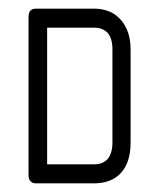

<svg xmlns="http://www.w3.org/2000/svg" viewBox="-20 -424 370 444"><path d="M197 0H63Q55 0 50.5 -5Q46 -10 46 -18V-385Q46 -404 63 -404H197Q237 -404 259.5 -378Q282 -352 282 -310V-94Q282 -49 260 -24.5Q238 0 197 0ZM240 -310Q240 -360 197 -360H89V-44H197Q240 -44 240 -95Z"/></svg>

Font: Chathura
Style: Bold
Weight: 700
Designer: Appaji Ambarisha Darbha
Foundry: Aditya Fonts
Version: Version 1.001 2016